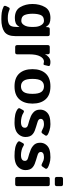

<svg xmlns="http://www.w3.org/2000/svg" viewBox="926 -1675 954 2846"><g transform="rotate(90 1403.0 -252.0)"><path d="M39.1 -256.3Q39.1 -363.8 85.7 -443.1Q132.3 -522.5 247.1 -522.5Q291 -522.5 322.3 -509.8Q353.5 -497.1 378.9 -455.1H380.9L382.8 -483.4Q384.8 -512.7 409.2 -512.7H486.3Q515.6 -512.7 515.6 -483.4V-5.4Q515.6 114.3 451.2 159.7Q386.7 205.1 264.6 205.1Q212.9 205.1 168.9 199.7Q125 194.3 80.1 172.9Q56.6 161.6 72.3 130.4L89.8 95.2Q100.6 73.7 125.5 85.4Q145.5 94.7 175 102.1Q204.6 109.4 250 109.4Q312.5 109.4 345.7 86.2Q378.9 63 378.9 -15.1V-23.4Q378.9 -43 380.9 -62.5H378.9Q353.5 -20.5 322.3 -7.8Q291 4.9 247.1 4.9Q132.3 4.9 85.7 -74.5Q39.1 -153.8 39.1 -256.3ZM183.6 -256.3Q183.6 -183.1 203.9 -137Q224.1 -90.8 290 -90.8Q326.7 -90.8 352.8 -132.1Q378.9 -173.3 378.9 -239.3V-278.3Q378.9 -344.2 352.8 -385.5Q326.7 -426.8 290 -426.8Q224.1 -426.8 203.9 -380.6Q183.6 -334.5 183.6 -256.3Z M677.7 0Q648.4 0 648.4 -29.3V-483.4Q648.4 -512.7 677.7 -512.7H754.9Q784.2 -512.7 784.2 -483.4V-443.4H786.1Q798.8 -474.6 828.6 -498.5Q858.4 -522.5 898.9 -522.5Q926.8 -522.5 944.8 -515.6Q961.9 -509.3 958 -492.2L944.3 -434.1Q939.9 -414.6 918 -422.4Q905.3 -426.8 893.6 -426.8Q846.7 -426.8 815.9 -370.6Q785.2 -314.5 785.2 -207V-29.3Q785.2 0 755.9 0Z M1004.9 -256.3Q1004.9 -380.9 1069.1 -451.7Q1133.3 -522.5 1260.3 -522.5Q1387.2 -522.5 1451.4 -451.7Q1515.6 -380.9 1515.6 -256.3Q1515.6 -131.8 1451.4 -61Q1387.2 9.8 1260.3 9.8Q1133.3 9.8 1069.1 -61Q1004.9 -131.8 1004.9 -256.3ZM1149.4 -256.3Q1149.4 -163.6 1178 -124.8Q1206.5 -85.9 1260.3 -85.9Q1314 -85.9 1342.5 -124.8Q1371.1 -163.6 1371.1 -256.3Q1371.1 -349.1 1342.5 -387.9Q1314 -426.8 1260.3 -426.8Q1206.5 -426.8 1178 -387.9Q1149.4 -349.1 1149.4 -256.3Z M1600.1 -34.2Q1576.2 -51.3 1586.9 -70.8L1611.8 -116.2Q1625 -140.6 1652.8 -122.1Q1680.7 -103.5 1718.5 -94.7Q1756.3 -85.9 1787.6 -85.9Q1809.6 -85.9 1828.6 -90.3Q1847.7 -94.7 1860.8 -107.4Q1874 -120.1 1874 -144.5Q1874 -159.2 1866.2 -169.4Q1858.4 -179.7 1846.2 -185.1Q1834 -190.4 1820.3 -193.8Q1802.2 -198.2 1768.3 -208.5Q1734.4 -218.8 1703.1 -232.4Q1677.2 -243.7 1652.6 -263.9Q1627.9 -284.2 1616.5 -309.1Q1605 -334 1605 -370.6Q1605 -419.9 1633.5 -457Q1662.1 -494.1 1707.5 -508.3Q1752.9 -522.5 1820.8 -522.5Q1866.7 -522.5 1910.2 -509.3Q1953.6 -496.1 1972.2 -484.4Q2001.5 -465.8 1986.8 -444.8L1957 -401.4Q1943.4 -381.8 1913.1 -398.4Q1890.1 -411.1 1867.9 -418.9Q1845.7 -426.8 1818.4 -426.8Q1799.8 -426.8 1782.7 -422.9Q1765.6 -418.9 1753.7 -408.2Q1741.7 -397.5 1741.7 -379.9Q1741.7 -361.3 1752.7 -350.8Q1763.7 -340.3 1778.1 -335.4Q1792.5 -330.6 1805.7 -326.2Q1833 -317.4 1860.8 -309.3Q1888.7 -301.3 1917.5 -290Q1942.4 -280.3 1965.8 -262.2Q1989.3 -244.1 2000 -216.3Q2010.7 -188.5 2010.7 -152.8Q2010.7 -105.5 1982.4 -64.9Q1954.1 -24.4 1907.7 -7.3Q1861.3 9.8 1799.8 9.8Q1731 9.8 1682.6 0Q1634.3 -9.8 1600.1 -34.2Z M2090.8 -34.2Q2066.9 -51.3 2077.6 -70.8L2102.5 -116.2Q2115.7 -140.6 2143.6 -122.1Q2171.4 -103.5 2209.2 -94.7Q2247.1 -85.9 2278.3 -85.9Q2300.3 -85.9 2319.3 -90.3Q2338.4 -94.7 2351.6 -107.4Q2364.7 -120.1 2364.7 -144.5Q2364.7 -159.2 2356.9 -169.4Q2349.1 -179.7 2336.9 -185.1Q2324.7 -190.4 2311 -193.8Q2293 -198.2 2259 -208.5Q2225.1 -218.8 2193.8 -232.4Q2168 -243.7 2143.3 -263.9Q2118.7 -284.2 2107.2 -309.1Q2095.7 -334 2095.7 -370.6Q2095.7 -419.9 2124.3 -457Q2152.8 -494.1 2198.2 -508.3Q2243.7 -522.5 2311.5 -522.5Q2357.4 -522.5 2400.9 -509.3Q2444.3 -496.1 2462.9 -484.4Q2492.2 -465.8 2477.5 -444.8L2447.8 -401.4Q2434.1 -381.8 2403.8 -398.4Q2380.9 -411.1 2358.6 -418.9Q2336.4 -426.8 2309.1 -426.8Q2290.5 -426.8 2273.4 -422.9Q2256.3 -418.9 2244.4 -408.2Q2232.4 -397.5 2232.4 -379.9Q2232.4 -361.3 2243.4 -350.8Q2254.4 -340.3 2268.8 -335.4Q2283.2 -330.6 2296.4 -326.2Q2323.7 -317.4 2351.6 -309.3Q2379.4 -301.3 2408.2 -290Q2433.1 -280.3 2456.5 -262.2Q2480 -244.1 2490.7 -216.3Q2501.5 -188.5 2501.5 -152.8Q2501.5 -105.5 2473.1 -64.9Q2444.8 -24.4 2398.4 -7.3Q2352.1 9.8 2290.5 9.8Q2221.7 9.8 2173.3 0Q2125 -9.8 2090.8 -34.2Z M2631.8 0Q2602.5 0 2602.5 -29.3V-483.4Q2602.5 -512.7 2631.8 -512.7H2710Q2739.3 -512.7 2739.3 -483.4V-29.3Q2739.3 0 2710 0ZM2631.8 -587.9Q2602.5 -587.9 2602.5 -617.2V-679.7Q2602.5 -709 2631.8 -709H2710Q2739.3 -709 2739.3 -679.7V-617.2Q2739.3 -587.9 2710 -587.9Z"/></g></svg>

Font: Istok
Style: Bold
Weight: 700
Designer: Andrey V. Panov
Foundry: Andrey V. Panov
Version: Version 1.0.1